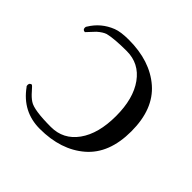

<svg xmlns="http://www.w3.org/2000/svg" viewBox="-126 -575 710 710"><g transform="rotate(45 229.0 -220.0)"><path d="M33 -358 62 -389Q80 -405 95 -410Q127 -418 192 -418Q257 -418 295.5 -364.5Q334 -311 334 -220Q334 -128 295.5 -74.5Q257 -21 192 -21Q103 -21 78 -38Q64 -47 49 -64.5Q34 -82 31 -82Q28 -82 24.5 -79Q21 -76 21 -70Q21 -64 24 -62Q78 13 168 13Q278 13 346 -45.5Q414 -104 414 -220Q414 -336 346.5 -394.5Q279 -453 168 -453Q126 -453 103 -444Q52 -424 24 -378Q21 -375 21 -370Q21 -358 33 -358Z"/></g></svg>

Font: Cardo
Style: Regular
Weight: 400
Designer: David J. Perry
Foundry: David J. Perry
Version: Version 1.0451